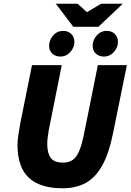

<svg xmlns="http://www.w3.org/2000/svg" viewBox="-20 -1000 702 1032"><path d="M316 12Q195 12 134.5 -45Q74 -102 74 -222Q74 -245 79 -276Q84 -307 88 -332L152 -650H312L242 -300Q239 -281 236.5 -262.5Q234 -244 234 -226Q234 -177 252.5 -151.5Q271 -126 320 -126Q349 -126 369.5 -139.5Q390 -153 405 -187Q420 -221 432 -282L506 -650H662L588 -286Q567 -180 531.5 -114Q496 -48 443 -18Q390 12 316 12ZM304 -696Q279 -696 261.5 -711.5Q244 -727 244 -754Q244 -784 265.5 -809Q287 -834 320 -834Q346 -834 363 -817.5Q380 -801 380 -774Q380 -746 358.5 -721Q337 -696 304 -696ZM538 -696Q513 -696 495.5 -711.5Q478 -727 478 -754Q478 -784 499.5 -809Q521 -834 554 -834Q580 -834 597 -817.5Q614 -801 614 -774Q614 -746 592.5 -721Q571 -696 538 -696ZM374 -856 280 -980H397L446 -936H450L523 -980H640L509 -856Z"/></svg>

Font: Source Sans 3 Black
Style: Italic
Weight: 900
Italic angle: -11°
Designer: Paul D. Hunt
Foundry: Adobe
Version: Version 3.052;hotconv 1.1.0;makeotfexe 2.6.0